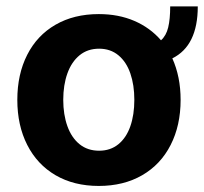

<svg xmlns="http://www.w3.org/2000/svg" viewBox="-20 -582 650 612"><path d="M529.3 -396Q555.7 -337.4 555.7 -263.7Q555.7 -182.1 523.9 -119.9Q492.2 -57.6 433.1 -23.4Q374 10.7 294.9 10.7Q215.8 10.7 157.2 -23.4Q98.6 -57.6 66.9 -119.9Q35.2 -182.1 35.2 -263.7Q35.2 -345.2 66.7 -407.2Q98.1 -469.2 157 -503.2Q215.8 -537.1 294.9 -537.1Q357.9 -537.1 408.2 -515.4Q458.5 -493.7 493.2 -453.6Q509.8 -468.3 516.1 -494.6Q522.5 -521 522.5 -561.5H610.4Q610.4 -436 529.3 -396ZM408.2 -263.7Q408.2 -311 395.5 -347.9Q382.8 -384.8 357.4 -405.8Q332 -426.8 295.9 -426.8Q259.3 -426.8 233.6 -405.8Q208 -384.8 194.8 -347.9Q181.6 -311 181.6 -263.7Q181.6 -216.8 194.8 -179.9Q208 -143.1 233.6 -122.3Q259.3 -101.6 295.9 -101.6Q332 -101.6 357.4 -122.3Q382.8 -143.1 395.5 -179.7Q408.2 -216.3 408.2 -263.7Z"/></svg>

Font: Pretendard JP
Style: Bold
Weight: 700
Designer: Base glyphs from Inter by Rasmus Andersson; Hangeul glyphs from Noto Sans CJK(Source Han Sans) by Jang Soo-young and Kan
Foundry: Kil Hyung-jin
Version: Version 1.309